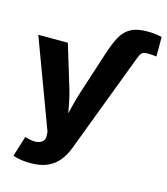

<svg xmlns="http://www.w3.org/2000/svg" viewBox="-134 -837 1002 1149"><g transform="rotate(15 367.0 -263.0)"><path d="M429.2 -545.9 436.5 -566.4Q454.1 -619.1 476.1 -656.7Q498 -694.3 535.6 -714.4Q573.2 -734.4 637.2 -734.4Q687 -734.4 726.1 -724.1V-603.5Q712.9 -605 700.4 -606.2Q688 -607.4 675.8 -607.4Q644.5 -607.4 635.3 -597.4Q626 -587.4 617.7 -566.4L609.9 -545.9L381.8 56.6Q365.2 100.6 338.1 134.8Q311 168.9 268.8 188.5Q226.6 208 164.1 208Q97.2 208 53.7 191.4L92.8 64.9L114.7 70.8Q161.1 83 189.2 69.1Q217.3 55.2 214.4 22.9L213.4 1L9.8 -545.9H192.9L273.4 -281.2Q283.7 -246.1 291 -210.9Q298.3 -175.8 304.7 -138.7Q313.5 -176.3 322.8 -211.4Q332 -246.6 343.3 -281.2Z"/></g></svg>

Font: Inter Extra Bold
Style: Regular
Weight: 800
Designer: Rasmus Andersson
Foundry: rsms
Version: Version 4.000;git-3c8e0fc